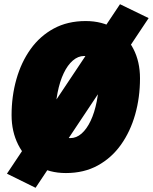

<svg xmlns="http://www.w3.org/2000/svg" viewBox="-20 -810 726 912"><path d="M293 12Q214 12 156 -24Q98 -60 66.5 -122.5Q35 -185 35 -263Q35 -353 58 -434Q81 -515 125.5 -577Q170 -639 235.5 -674.5Q301 -710 387 -710Q466 -710 524 -674.5Q582 -639 613.5 -578Q645 -517 645 -438Q645 -347 622 -266Q599 -185 554.5 -122.5Q510 -60 444.5 -24Q379 12 293 12ZM314 -154Q343 -154 367.5 -175.5Q392 -197 410.5 -236Q429 -275 439.5 -328Q450 -381 450 -444Q450 -488 431 -516Q412 -544 379 -544Q351 -544 326 -522.5Q301 -501 282.5 -462Q264 -423 253.5 -370Q243 -317 243 -254Q243 -211 262 -182.5Q281 -154 314 -154ZM149 82 13 15 550 -790 686 -724Z"/></svg>

Font: Azeret Mono Thin Black
Style: Italic
Weight: 900
Italic angle: -12°
Version: Version 1.002